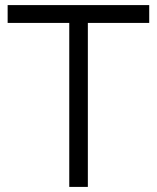

<svg xmlns="http://www.w3.org/2000/svg" viewBox="-20 -734 616 754"><path d="M252 0V-644H10V-714H566V-644H325V0Z"/></svg>

Font: Arcon
Style: Regular
Weight: 400
Designer: M. Zarth
Foundry: martin zarth - visuelle & digitale kommunikation
Version: Version 1.131;PS 001.131;hotconv 1.0.70;makeotf.lib2.5.58329